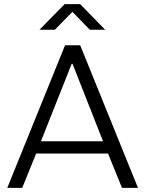

<svg xmlns="http://www.w3.org/2000/svg" viewBox="-20 -904 698 924"><path d="M15 0 293 -686H366L644 0H567L500 -165H154L87 0ZM177 -224H476L329 -597H325ZM170 -761 291 -884H366L486 -761H412L316 -860H341L244 -761Z"/></svg>

Font: Chivo ExtraLight
Style: Regular
Weight: 250
Designer: Hector Gatti
Foundry: Omnibus-Type
Version: Version 2.002